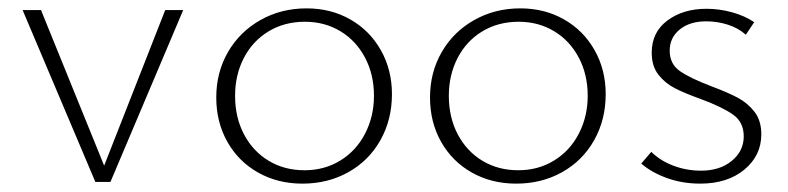

<svg xmlns="http://www.w3.org/2000/svg" viewBox="-20 -435 1885 459"><path d="M418 -411 244 0H208L34 -411H78L229 -39L375 -411Z M497 -202Q497 -262 525 -310.5Q553 -359 602.5 -387Q652 -415 713 -415Q771 -415 817.5 -388.5Q864 -362 890.5 -315Q917 -268 917 -210Q917 -149 889.5 -100Q862 -51 813 -23.5Q764 4 703 4Q644 4 597 -22.5Q550 -49 523.5 -96Q497 -143 497 -202ZM874 -206Q874 -257 852.5 -297.5Q831 -338 793.5 -360.5Q756 -383 709 -383Q660 -383 622 -360Q584 -337 563 -296.5Q542 -256 542 -206Q542 -154 563.5 -113.5Q585 -73 622.5 -50.5Q660 -28 708 -28Q756 -28 794 -51.5Q832 -75 853 -116Q874 -157 874 -206Z M1008 -202Q1008 -262 1036 -310.5Q1064 -359 1113.5 -387Q1163 -415 1224 -415Q1282 -415 1328.5 -388.5Q1375 -362 1401.5 -315Q1428 -268 1428 -210Q1428 -149 1400.5 -100Q1373 -51 1324 -23.5Q1275 4 1214 4Q1155 4 1108 -22.5Q1061 -49 1034.5 -96Q1008 -143 1008 -202ZM1385 -206Q1385 -257 1363.5 -297.5Q1342 -338 1304.5 -360.5Q1267 -383 1220 -383Q1171 -383 1133 -360Q1095 -337 1074 -296.5Q1053 -256 1053 -206Q1053 -154 1074.5 -113.5Q1096 -73 1133.5 -50.5Q1171 -28 1219 -28Q1267 -28 1305 -51.5Q1343 -75 1364 -116Q1385 -157 1385 -206Z M1513 -44 1537 -72Q1558 -51 1589.5 -39Q1621 -27 1656 -27Q1701 -27 1729.5 -50.5Q1758 -74 1758 -109Q1758 -143 1732.5 -161Q1707 -179 1656 -198Q1617 -212 1593.5 -224Q1570 -236 1554 -256.5Q1538 -277 1538 -309Q1538 -358 1575.5 -386Q1613 -414 1669 -414Q1700 -414 1730.5 -405.5Q1761 -397 1783 -382L1763 -352Q1745 -368 1720 -376Q1695 -384 1668 -384Q1629 -384 1605 -364.5Q1581 -345 1581 -314Q1581 -282 1605.5 -265Q1630 -248 1680 -229Q1720 -214 1743.5 -201.5Q1767 -189 1783.5 -168Q1800 -147 1800 -114Q1800 -63 1759.5 -29.5Q1719 4 1654 4Q1611 4 1574 -9.5Q1537 -23 1513 -44Z"/></svg>

Font: Ysabeau Light
Style: Regular
Weight: 300
Designer: Christian Thalmann (Catharsis Fonts)
Version: Version 0.003